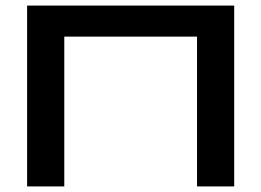

<svg xmlns="http://www.w3.org/2000/svg" viewBox="-20 -667 935 687"><path d="M77 -647H818V0H685V-536H210V0H77Z"/></svg>

Font: Syne Modified
Style: Bold
Weight: 700
Designer: Lucas Descroix
Foundry: Bonjour Monde
Version: Version 2.200